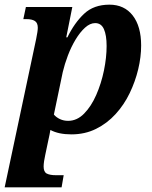

<svg xmlns="http://www.w3.org/2000/svg" viewBox="-46 -566 650 823"><path d="M-26 237 109 -399Q116 -433 116 -447Q116 -468 103.5 -476Q91 -484 68 -484H54L65 -536H264L238 -406H243Q273 -468 314.5 -507Q356 -546 423 -546Q487 -546 523 -499.5Q559 -453 559 -371Q559 -322 546.5 -269.5Q534 -217 510 -167Q486 -117 449.5 -77Q413 -37 365.5 -13.5Q318 10 260 10Q205 10 170 -9Q167 10 161 36L148 98Q145 111 143 124.5Q141 138 141 148Q141 171 154.5 178Q168 185 194 185H227L218 237ZM246 -48Q284 -48 314.5 -79Q345 -110 366.5 -159Q388 -208 399.5 -263.5Q411 -319 411 -369Q411 -415 399.5 -441Q388 -467 362 -467Q340 -467 318.5 -447.5Q297 -428 278 -396.5Q259 -365 245 -328Q231 -291 223 -257L185 -75Q195 -63 211 -55.5Q227 -48 246 -48Z"/></svg>

Font: Noto Serif SemiCondensed
Style: Bold Italic
Weight: 700
Width: 4
Italic angle: -12°
Designer: Monotype Design Team
Foundry: Monotype Imaging Inc.
Version: Version 2.014